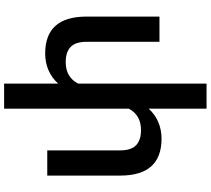

<svg xmlns="http://www.w3.org/2000/svg" viewBox="-64 -726 993 904"><g transform="rotate(90 432.0 -273.5)"><path d="M806.2 -344.7V0H687.5V-342.8Q687.5 -395.5 663.1 -418.5Q638.7 -441.4 592.3 -441.4Q521 -441.4 491.2 -383.8V203.1H373V-51.3Q345.7 -21 309.6 -5.6Q273.4 9.8 231.4 9.8Q58.1 9.8 57.6 -183.6V-528.3H176.3V-185.5Q176.3 -132.8 200.7 -109.9Q225.1 -86.9 271.5 -86.9Q343.3 -86.9 373 -145.5V-750H491.2V-477.5Q518.6 -507.8 554.7 -522.9Q590.8 -538.1 632.3 -538.1Q805.7 -538.1 806.2 -344.7Z"/></g></svg>

Font: Mardoto Medium
Style: Regular
Weight: 500
Designer: Christian Robertson, Vahan Hovhannisyan
Foundry: Google
Version: Version 1.000